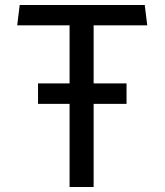

<svg xmlns="http://www.w3.org/2000/svg" viewBox="-20 -750 660 770"><path d="M132.5 -333.5H259V0H355.5V-333.5H487.5V-415.5H355.5V-648.5H570.5L560.5 -730H59L49 -648.5H259V-415.5H132.5Z"/></svg>

Font: Monaspace Argon
Style: Regular
Weight: 400
Designer: Riley Cran & the Lettermatic Team
Foundry: Lettermatic
Version: Version 1.200 (Monaspace Argon)